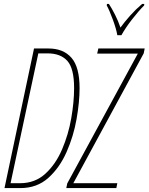

<svg xmlns="http://www.w3.org/2000/svg" viewBox="-20 -962 760 982"><path d="M3 0H84Q169 0 227 -52Q285 -104 320.5 -184.5Q356 -265 371.5 -352.5Q387 -440 387 -511Q387 -619 345.5 -666.5Q304 -714 228 -714H154ZM34 -25 176 -689H223Q290 -689 324.5 -650.5Q359 -612 359 -511Q359 -441 344.5 -357.5Q330 -274 297.5 -198Q265 -122 212 -73.5Q159 -25 83 -25ZM319 0 324 -24 685 -688H477L483 -714H720L715 -689L355 -25H580L575 0ZM580 -782H601Q622 -820 655.5 -863Q689 -906 717 -934L718 -942H707Q674 -914 645.5 -882Q617 -850 596 -821Q585 -854 568.5 -886.5Q552 -919 537 -942H527L526 -934Q539 -911 557 -862Q575 -813 580 -782Z"/></svg>

Font: Noto Sans Display Condensed Thin
Style: Italic
Weight: 250
Width: 3
Italic angle: -12°
Designer: Monotype Design Team
Foundry: Monotype Imaging Inc.
Version: Version 1.900